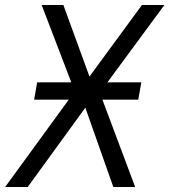

<svg xmlns="http://www.w3.org/2000/svg" viewBox="-30 -745 674 765"><path d="M244 -348H106L118 -417H254L136 -725H222.5L326.5 -440L535.5 -725H625L398 -417H533L521 -348H378L508.5 0H421.5L310 -316L80.5 0H-9.5Z"/></svg>

Font: JuliaMono Black
Style: Italic
Weight: 900
Italic angle: -9°
Monospace: yes
Designer: cormullion
Foundry: corm
Version: Version 0.057; ttfautohint (v1.8.4)